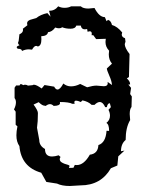

<svg xmlns="http://www.w3.org/2000/svg" viewBox="-20 -603 484 623"><path d="M203.6 -58.1 218.3 -58.6 222.7 -67.9 229 -67.4Q252.4 -67.4 271.5 -101.1Q297.9 -104 299.3 -132.3Q323.2 -140.1 325.7 -178.7L334 -178.2Q334 -199.7 325.2 -204.1Q336.9 -213.4 336.9 -227.5Q336.9 -237.3 332 -246.6L339.8 -255.4L336.4 -268.1Q329.1 -268.1 326.7 -255.4H321.3Q314 -272 303.7 -272Q295.9 -272 286.6 -262.7H277.3Q266.6 -273.4 247.6 -277.3L242.2 -272Q232.4 -276.4 227.1 -276.4Q221.2 -276.4 221.2 -271L222.2 -266.1H214.8Q203.6 -272 174.3 -272L174.8 -268.6Q174.8 -259.8 154.3 -259.3Q148.4 -265.1 142.1 -265.1Q135.7 -265.1 128.4 -259.3L123.5 -260.3Q117.2 -260.3 105.5 -271.5L88.9 -263.7Q103 -244.6 103 -236.3Q103 -207.5 100.1 -188.5L107.4 -148.9Q107.4 -129.9 126 -119.6Q126 -95.2 148.9 -95.2Q157.7 -95.2 170.4 -99.1L176.3 -93.8L173.8 -87.9Q173.8 -80.6 178.7 -77.1Q183.6 -73.7 189.7 -71.5Q195.8 -69.3 200.7 -68.1Q205.6 -66.9 205.6 -64ZM206.5 0.5Q180.7 0.5 165 -7.3L130.4 -12.7L113.8 -42.5Q48.8 -61 43 -128.9Q33.2 -142.6 33.2 -164.1Q33.2 -177.2 36.6 -192.9L30.8 -198.2V-240.7L25.4 -248Q31.7 -260.3 31.7 -271Q31.7 -279.3 27.3 -284.7V-318.4L32.2 -325.7H43.5Q44.9 -330.1 47.9 -330.1Q50.8 -330.1 55.2 -326.7Q58.6 -328.1 61.5 -328.1Q66.4 -328.1 70.8 -325.2L85.9 -326.7Q87.4 -328.1 90.3 -328.1Q98.1 -328.1 115.2 -315.9L124.5 -327.1L155.8 -321.8Q160.6 -312.5 166.5 -312.5Q175.3 -312.5 185.5 -332Q196.3 -322.8 210.4 -322.8Q225.1 -322.8 240.2 -330.6L262.7 -319.8Q281.7 -325.2 293 -325.2L316.9 -323.2Q329.6 -323.2 329.6 -333L329.1 -337.4L343.3 -327.1Q342.8 -339.4 334.7 -357.4Q326.7 -375.5 326.7 -380.9L343.3 -396.5Q333 -408.7 333 -426.8L334 -438.5Q322.3 -450.7 322.3 -466.8L323.2 -477.1L292 -476.1L282.7 -488.8H277.3L277.8 -493.7Q277.8 -501.5 271 -501.5L264.2 -500L262.7 -508.8L255.4 -507.8Q244.1 -507.8 242.2 -520H227.5Q224.6 -509.8 209 -509.8Q193.4 -509.8 181.6 -514.6Q177.7 -511.2 171.4 -511.2Q166 -511.2 159.2 -513.7Q148.9 -499.5 135.7 -498.5Q133.8 -486.3 113.8 -485.4L114.3 -475.6Q114.3 -454.1 102.5 -452.1Q100.1 -454.1 97.2 -454.1Q90.8 -454.1 84 -441.9Q78.6 -442.9 73.7 -442.9Q62 -442.9 51.3 -437.5Q51.3 -444.8 37.6 -444.8Q34.2 -447.3 34.2 -449.7Q34.2 -451.7 37.1 -453.4Q40 -455.1 43.5 -456.5Q38.6 -459.5 38.6 -463.9Q38.6 -466.3 40.5 -469.7L43 -491.7Q54.7 -496.6 54.7 -505.9L54.2 -509.8L68.8 -521L67.9 -526.9Q67.9 -537.1 84 -540.5L97.7 -544.4Q111.3 -555.7 133.8 -560.5L144 -548.8L139.2 -567.9Q157.7 -567.9 168.9 -582.5Q178.2 -577.6 189.5 -577.6Q201.7 -577.6 210.9 -582.5H242.2Q249.5 -575.2 267.1 -575.2L286.6 -577.1Q301.8 -547.4 320.3 -547.4L325.7 -534.2L330.6 -538.6Q340.3 -535.6 343.3 -522Q360.8 -517.1 376.5 -497.6L375 -491.2Q375 -482.4 385.7 -479L387.2 -467.8L384.8 -460Q384.8 -447.8 400.4 -427.7L398.4 -353L391.6 -348.6Q402.3 -339.4 402.3 -329.1L396.5 -328.6L405.3 -317.9L402.3 -297.9L407.7 -290L406.7 -255.9Q400.9 -249 400.9 -232.9L402.3 -213.4Q387.7 -189 387.7 -148.9Q372.6 -136.7 372.6 -112.3L383.8 -114.3L363.8 -95.7L360.8 -65.9L339.8 -57.1Q307.6 -1.5 241.2 -1.5Z"/></svg>

Font: Truetypewriter PolyglOTT
Style: Regular
Weight: 400
Designer: Sergey Beatoff a.k.a. Sam_T
Version: Version 3.76